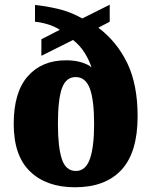

<svg xmlns="http://www.w3.org/2000/svg" viewBox="-20 -782 641 812"><path d="M297 10Q177 10 107.5 -56.5Q38 -123 38 -258Q38 -392 97.5 -459.5Q157 -527 259 -527Q297 -527 325.5 -518Q354 -509 367 -497Q357 -528 338 -558.5Q319 -589 289 -613L155 -546V-616L233 -656Q210 -671 181 -679.5Q152 -688 128 -690V-761Q170 -757 223 -745Q276 -733 328 -704L444 -762V-690L396 -665Q475 -605 518.5 -514.5Q562 -424 562 -290Q562 -138 494 -64Q426 10 297 10ZM301 -59Q342 -59 360 -109.5Q378 -160 378 -257Q378 -359 360 -407.5Q342 -456 300 -456Q259 -456 242 -409Q225 -362 225 -257Q225 -160 241.5 -109.5Q258 -59 301 -59Z"/></svg>

Font: Noto Serif SemiCondensed Black
Style: Regular
Weight: 900
Width: 4
Designer: Monotype Design Team
Foundry: Monotype Imaging Inc.
Version: Version 2.014; ttfautohint (v1.8.4.7-5d5b)